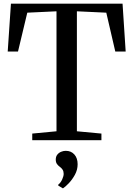

<svg xmlns="http://www.w3.org/2000/svg" viewBox="-20 -763 726 1045"><path d="M287.5 -48.5V-701.5L128.5 -694L78 -482.5H22L39.5 -743H647L664 -482.5H607.5L558.5 -694L398.5 -701.5V-48.5L532 -36V0H155.5V-36ZM402.5 131Q402.5 161 387.8 188Q373 215 354.2 234.5Q335.5 254 323 262H322L297 247V242Q310.5 231.5 318.5 213.5Q326.5 195.5 326.5 183.5Q326.5 170 321 161Q315.5 152 305 144.5Q296.5 138.5 290 129.5Q283.5 120.5 283.5 105.5Q283.5 89 292 78.5Q300.5 68 313 63Q325.5 58 336 58H339Q367 58 384.8 77.8Q402.5 97.5 402.5 131Z"/></svg>

Font: Merriweather 72pt
Style: Regular
Weight: 400
Version: Version 2.100